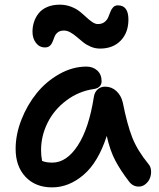

<svg xmlns="http://www.w3.org/2000/svg" viewBox="-20 -831 682 822"><path d="M172.9 -627.9Q148.9 -627.9 134 -647.2Q119.1 -666.5 119.1 -694.8Q119.1 -716.8 125.5 -736.6Q131.8 -756.3 145 -773.4Q158.2 -790.5 181.6 -800.8Q205.1 -811 235.8 -811Q261.2 -811 283.7 -802.5Q306.2 -793.9 321.3 -781.7Q336.4 -769.5 349.4 -757.3Q362.3 -745.1 375 -736.6Q387.7 -728 398.9 -728Q416 -728 427 -736.3Q438 -744.6 443.1 -756.3Q448.2 -768.1 452.4 -779.8Q456.5 -791.5 464.4 -799.8Q472.2 -808.1 484.9 -808.1Q529.8 -808.1 529.8 -747.1Q529.8 -691.4 496.8 -657.2Q463.9 -623 408.2 -623Q387.2 -623 368.4 -631.1Q349.6 -639.2 335.7 -650.4Q321.8 -661.6 308.8 -672.9Q295.9 -684.1 281.7 -692.1Q267.6 -700.2 253.9 -700.2Q237.8 -700.2 228 -692.9Q218.3 -685.5 213.9 -674.8Q209.5 -664.1 205.6 -653.3Q201.7 -642.6 193.8 -635.3Q186 -627.9 172.9 -627.9ZM203.1 -28.8Q131.8 -28.8 89.4 -73.7Q46.9 -118.7 46.9 -193.8Q46.9 -254.9 71.5 -318.1Q96.2 -381.3 136.7 -431.6Q177.2 -481.9 233.9 -513.9Q290.5 -545.9 350.1 -545.9Q377.9 -545.9 396.5 -529.1Q415 -512.2 415 -482.9Q415 -469.7 406.7 -461.2Q398.4 -452.6 383.8 -450.2Q317.4 -440.9 264.4 -401.1Q211.4 -361.3 183.6 -305.2Q155.8 -249 155.8 -188Q155.8 -164.6 160.2 -142.1Q176.8 -134.8 204.1 -134.8Q265.1 -134.8 313 -208Q360.8 -281.2 381.8 -416Q384.8 -436 397.7 -448Q410.6 -460 430.2 -460Q458 -460 478.5 -440.9Q499 -421.9 505.9 -391.1Q524.4 -298.3 546.1 -242.7Q567.9 -187 616.2 -127.9Q625.5 -117.2 626.7 -100.6Q627.9 -84 622.1 -68.8Q616.2 -53.7 603.3 -43Q590.3 -32.2 574.2 -32.2Q548.3 -32.2 532.2 -54.2Q496.1 -101.1 473.6 -143.6Q451.2 -186 437 -249Q400.4 -135.7 337.6 -82.3Q274.9 -28.8 203.1 -28.8Z"/></svg>

Font: Shantell Sans Bouncy
Style: Regular
Weight: 500
Designer: Stephen Nixon, Anya Danilova, Shantell Martin
Foundry: Arrow Type
Version: Version 1.006;[9816181b4]